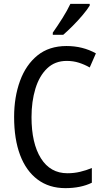

<svg xmlns="http://www.w3.org/2000/svg" viewBox="-20 -963 542 993"><path d="M325 -648Q264 -648 223.5 -609Q183 -570 163 -504Q143 -438 143 -357Q143 -222 191.5 -144.5Q240 -67 329 -67Q363 -67 394.5 -74.5Q426 -82 455 -94V-18Q398 10 318 10Q234 10 174.5 -34.5Q115 -79 84 -161Q53 -243 53 -358Q53 -461 83.5 -544.5Q114 -628 174 -676.5Q234 -725 324 -725Q408 -725 476 -687L444 -614Q418 -629 388.5 -638.5Q359 -648 325 -648ZM444 -934Q431 -913 407 -884.5Q383 -856 355.5 -828.5Q328 -801 307 -783H253V-794Q279 -831 303.5 -870Q328 -909 344 -943H444Z"/></svg>

Font: Noto Sans Thai Cond
Style: Regular
Weight: 400
Width: 3
Designer: Monotype Design Team
Foundry: Monotype Imaging Inc.
Version: Version 2.002; ttfautohint (v1.8.4.7-5d5b)